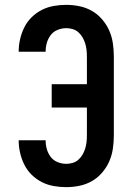

<svg xmlns="http://www.w3.org/2000/svg" viewBox="-20 -763 540 791"><path d="M253 8Q227 8 201.5 3.5Q176 -1 153 -12.5Q130 -24 111 -42.5Q92 -61 80.5 -84Q69 -107 63 -132.5Q57 -158 57 -184V-185H168V-184Q168 -166 173 -148.5Q178 -131 189 -116.5Q200 -102 217.5 -95Q235 -88 253 -88Q266 -88 279.5 -92Q293 -96 303 -105Q313 -114 320 -126Q327 -138 331 -151Q335 -164 336.5 -177.5Q338 -191 338 -205V-320H193V-416H338V-530Q338 -544 336.5 -557.5Q335 -571 331 -584Q327 -597 320 -609Q313 -621 303 -630Q293 -639 279.5 -643Q266 -647 253 -647Q235 -647 217.5 -640Q200 -633 189 -618.5Q178 -604 173 -586.5Q168 -569 168 -551V-550H57V-551Q57 -577 63 -602.5Q69 -628 80.5 -651Q92 -674 111 -692.5Q130 -711 153 -722.5Q176 -734 201.5 -738.5Q227 -743 253 -743Q280 -743 307 -737.5Q334 -732 358 -718.5Q382 -705 400.5 -683.5Q419 -662 430 -637Q441 -612 445 -584.5Q449 -557 449 -530V-205Q449 -178 445 -150.5Q441 -123 430 -98Q419 -73 400.5 -51.5Q382 -30 358 -16.5Q334 -3 307 2.5Q280 8 253 8Z"/></svg>

Font: Iosevka Curly
Style: Bold
Weight: 700
Monospace: yes
Designer: Belleve Invis
Foundry: Belleve Invis
Version: Version 22.1.2; ttfautohint (v1.8.4)